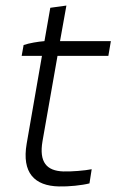

<svg xmlns="http://www.w3.org/2000/svg" viewBox="-20 -668 428 691"><path d="M192 3C227 4 275 -1 302 -8L310 -59C286 -54 236 -50 208 -51C148 -53 120 -84 133 -160L187 -467H370L379 -520H196L219 -648L161 -640L140 -520C116 -518 86 -513 65 -506L58 -467H131L76 -151C58 -46 104 1 192 3Z"/></svg>

Font: Fixel Display Light
Style: Italic
Weight: 300
Italic angle: -10°
Designer: AlfaBravo + MacPaw
Foundry: Kyrylo Tkachov, Marchela Mozhyna, Serhii Makarenko, Maria Weinstein, Zakhar Kryvoshyya
Version: Version 1.210;Glyphs 3.2 (3217)